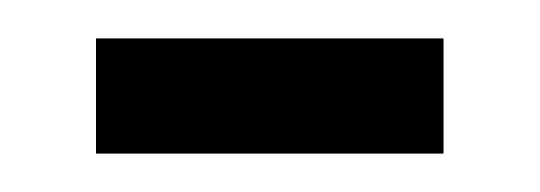

<svg xmlns="http://www.w3.org/2000/svg" viewBox="-20 -320 281 100"><path d="M30 -240V-300H211V-240Z"/></svg>

Font: Archivo ExtraCondensed ExtraLight
Style: Regular
Weight: 250
Width: 2
Designer: Hector Gatti
Foundry: Omnibus-Type
Version: Version 2.001